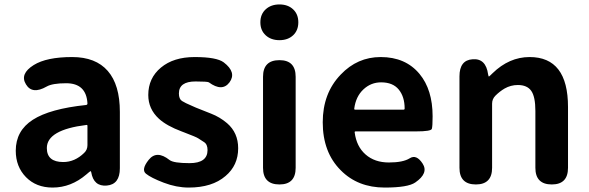

<svg xmlns="http://www.w3.org/2000/svg" viewBox="-20 -831 2652 865"><path d="M217 14Q143 14 97 -33Q51 -80 51 -152Q51 -242 128 -291.5Q205 -341 368 -358Q374 -359 374 -365Q369 -456 278 -456Q216 -456 190 -441Q125 -404 97 -451Q68 -498 132 -538Q190 -574 305 -574Q411 -574 465.5 -511.5Q520 -449 520 -327V-73Q520 0 461 5Q402 10 391 -55Q390 -60 388 -60Q386 -60 369 -45Q300 14 217 14ZM265 -101Q317 -101 359 -142Q374 -156 374 -177V-264Q374 -269 369 -268Q191 -246 191 -164Q191 -101 265 -101Z M830 14Q775 14 717.5 -8Q660 -30 637.5 -48.5Q615 -67 650 -111Q686 -156 744 -110Q762 -96 834 -96Q915 -96 915 -155Q915 -181 899 -191Q883 -201 873.5 -207.5Q864 -214 811 -234L798 -239Q731 -264 696 -296Q648 -340 648 -403Q648 -479 705 -526.5Q762 -574 857 -574Q956 -574 988 -550Q1047 -505 1014 -460Q981 -416 921 -460Q915 -464 861 -464Q786 -464 786 -410Q786 -385 800 -376Q814 -367 845 -354L863 -346Q897 -332 931 -319Q970 -304 1003 -276Q1053 -233 1053 -163Q1053 -86 996 -38Q936 14 830 14Z M1239 0Q1165 0 1165 -75V-485Q1165 -560 1239 -560Q1312 -560 1312 -485V-75Q1312 0 1239 0ZM1239 -650Q1201 -650 1177 -672Q1153 -694 1153 -730.5Q1153 -767 1177 -789Q1201 -811 1239 -811Q1277 -811 1300.5 -789Q1324 -767 1324 -730.5Q1324 -694 1300.5 -672Q1277 -650 1239 -650Z M1713 14Q1592 14 1515 -64Q1434 -145 1434 -280Q1434 -411 1515 -495Q1590 -574 1695 -574Q1807 -574 1870 -498Q1929 -427 1929 -307Q1929 -262 1925.5 -250.5Q1922 -239 1854 -239H1582Q1577 -239 1578 -234Q1586 -171 1627 -135Q1668 -99 1732 -99Q1796 -99 1826 -118Q1856 -137 1884 -94Q1912 -51 1851 -9Q1818 14 1713 14ZM1576 -342Q1575 -337 1580 -337H1798Q1803 -337 1803 -342Q1803 -395 1776.5 -427.5Q1750 -460 1697 -460Q1651 -460 1617 -428Q1583 -396 1576 -342Z M2124 0Q2050 0 2050 -75V-487Q2050 -560 2109 -564Q2169 -569 2179 -496Q2181 -486 2182.5 -486Q2184 -486 2199 -501Q2274 -574 2366 -574Q2539 -574 2539 -349V-75Q2539 0 2466 0Q2392 0 2392 -75V-331Q2392 -395 2373.5 -421.5Q2355 -448 2313 -448Q2281 -448 2253 -432Q2231 -419 2212 -400Q2197 -385 2197 -364V-75Q2197 0 2124 0Z"/></svg>

Font: Resource Han Rounded KR
Style: Bold
Weight: 700
Designer: Cyano Hao (round all glyphs); Ryoko NISHIZUKA 西塚涼子 (kana, bopomofo & ideographs); Paul D. Hunt (Latin, Greek & Cyrillic)
Foundry: Cyano Hao
Version: 0.990